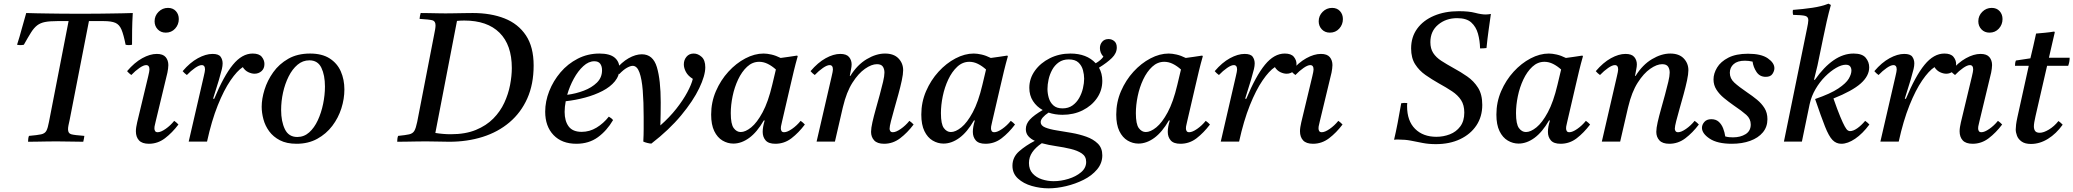

<svg xmlns="http://www.w3.org/2000/svg" viewBox="-20 -772 11306 1047"><path d="M73 -528Q87 -571 98.5 -614.5Q110 -658 123 -701Q153 -700 180 -699.5Q207 -699 238.5 -698.5Q270 -698 313.5 -697.5Q357 -697 420 -697Q478 -697 518.5 -697.5Q559 -698 590 -698.5Q621 -699 647.5 -699.5Q674 -700 704 -701Q701 -649 700.5 -608Q700 -567 700 -528Q682 -524 665 -528Q654 -583 642.5 -610.5Q631 -638 609 -647.5Q587 -657 545 -657H465L360 -119Q356 -101 353.5 -89Q351 -77 351 -67Q351 -45 368 -40Q385 -35 440 -31Q439 -24 437.5 -15Q436 -6 434 1Q405 1 364.5 0Q324 -1 289 -1Q265 -1 235.5 -0.5Q206 0 179 0.5Q152 1 133 1Q133 -6 134 -15Q135 -24 138 -31Q184 -35 204.5 -39.5Q225 -44 233 -59Q241 -74 247 -107L354 -657H293Q251 -657 225.5 -652Q200 -647 182.5 -633.5Q165 -620 149 -594.5Q133 -569 110 -528Q91 -524 73 -528Z M930 -113Q943 -104 953 -93Q919 -48 879.5 -18Q840 12 792 12Q755 12 738 -6.5Q721 -25 721 -56Q721 -67 723 -79.5Q725 -92 728 -105L788 -355Q795 -384 795 -393Q795 -417 777 -417Q763 -417 740.5 -401.5Q718 -386 696 -363Q689 -368 683.5 -373Q678 -378 673 -384Q713 -431 755.5 -454.5Q798 -478 835 -478Q869 -478 883.5 -460.5Q898 -443 898 -417Q898 -408 896.5 -397.5Q895 -387 893 -376L829 -110Q828 -103 825 -92.5Q822 -82 822 -72Q822 -63 826 -57Q830 -51 840 -51Q857 -51 883 -69Q909 -87 930 -113ZM884 -594Q857 -594 840 -612Q823 -630 823 -656Q823 -686 844.5 -707.5Q866 -729 896 -729Q923 -729 939 -711.5Q955 -694 955 -668Q955 -638 935 -616Q915 -594 884 -594Z M1109 0H1009L1091 -355Q1098 -384 1098 -393Q1098 -417 1080 -417Q1066 -417 1043.5 -401.5Q1021 -386 999 -363Q992 -368 986.5 -373Q981 -378 976 -384Q1016 -431 1059 -454.5Q1102 -478 1139 -478Q1172 -478 1183 -462.5Q1194 -447 1194 -426Q1194 -413 1190 -395.5Q1186 -378 1174 -337L1142 -234L1148 -233Q1200 -358 1250 -419Q1300 -480 1358 -480Q1393 -480 1407.5 -462Q1422 -444 1422 -423Q1422 -398 1406 -384Q1390 -370 1368 -370Q1352 -370 1334 -378.5Q1316 -387 1304 -406Q1273 -386 1237 -333.5Q1201 -281 1167.5 -197.5Q1134 -114 1109 0Z M1858 -284Q1858 -233 1841.5 -181Q1825 -129 1792 -85.5Q1759 -42 1710 -15Q1661 12 1597 12Q1543 12 1506.5 -7Q1470 -26 1448 -56Q1426 -86 1416.5 -121.5Q1407 -157 1407 -190Q1407 -233 1422.5 -283Q1438 -333 1470 -378Q1502 -423 1552 -451.5Q1602 -480 1671 -480Q1736 -480 1777.5 -453.5Q1819 -427 1838.5 -382.5Q1858 -338 1858 -284ZM1752 -300Q1752 -362 1732.5 -402.5Q1713 -443 1667 -443Q1631 -443 1602.5 -419Q1574 -395 1554 -355Q1534 -315 1523.5 -267.5Q1513 -220 1513 -172Q1513 -110 1533.5 -67.5Q1554 -25 1601 -25Q1638 -25 1666 -50Q1694 -75 1713 -116Q1732 -157 1742 -205.5Q1752 -254 1752 -300Z M2146 1Q2146 -6 2147 -15Q2148 -24 2151 -31Q2192 -35 2211.5 -39.5Q2231 -44 2239.5 -58.5Q2248 -73 2255 -107L2347 -581Q2351 -600 2353 -612.5Q2355 -625 2355 -634Q2355 -657 2337.5 -661.5Q2320 -666 2268 -669Q2269 -684 2274 -701Q2292 -701 2318.5 -700.5Q2345 -700 2370.5 -699.5Q2396 -699 2409 -699Q2423 -699 2453 -699.5Q2483 -700 2513 -700.5Q2543 -701 2558 -701Q2657 -701 2731.5 -671.5Q2806 -642 2848 -579Q2890 -516 2890 -415Q2890 -313 2855.5 -235.5Q2821 -158 2758.5 -105Q2696 -52 2612 -25.5Q2528 1 2430 1Q2406 1 2371 0Q2336 -1 2304 -1Q2282 -1 2252.5 -0.5Q2223 0 2194.5 0.5Q2166 1 2146 1ZM2354 -47Q2397 -40 2438 -40Q2518 -40 2575 -63.5Q2632 -87 2670 -125.5Q2708 -164 2730 -211.5Q2752 -259 2761.5 -308.5Q2771 -358 2771 -401Q2771 -527 2704 -593.5Q2637 -660 2512 -660Q2492 -660 2472 -658Z M3358 -398Q3358 -359 3333 -328.5Q3308 -298 3265.5 -276Q3223 -254 3171 -240Q3119 -226 3065 -220Q3059 -189 3059 -162Q3059 -112 3081 -82.5Q3103 -53 3152 -53Q3195 -53 3233 -76Q3271 -99 3300 -136Q3316 -127 3323 -117Q3289 -59 3240 -23.5Q3191 12 3123 12Q3044 12 2998.5 -35.5Q2953 -83 2953 -163Q2953 -219 2975 -275Q2997 -331 3036.5 -377.5Q3076 -424 3130.5 -452Q3185 -480 3249 -480Q3305 -480 3331.5 -458Q3358 -436 3358 -398ZM3073 -255Q3120 -261 3163.5 -277.5Q3207 -294 3235 -321.5Q3263 -349 3263 -389Q3263 -411 3253 -424.5Q3243 -438 3221 -438Q3190 -438 3161 -411.5Q3132 -385 3109 -343Q3086 -301 3073 -255Z M3488 0Q3490 -36 3490 -69.5Q3490 -103 3490 -134Q3490 -216 3485 -278.5Q3480 -341 3467 -377Q3454 -413 3430 -413Q3418 -413 3399 -402.5Q3380 -392 3357 -368Q3350 -373 3344.5 -378Q3339 -383 3334 -389Q3370 -433 3408 -454.5Q3446 -476 3480 -476Q3541 -476 3562 -406Q3583 -336 3583 -214Q3583 -185 3582.5 -150.5Q3582 -116 3581 -88Q3631 -132 3668 -179Q3705 -226 3728 -269Q3751 -312 3758 -342Q3732 -358 3720.5 -379.5Q3709 -401 3709 -421Q3709 -445 3723.5 -462.5Q3738 -480 3763 -480Q3786 -480 3806 -462Q3826 -444 3826 -405Q3826 -360 3793 -291Q3760 -222 3694.5 -143Q3629 -64 3532 11Q3524 11 3510 7.5Q3496 4 3488 0Z M3979 11Q3948 11 3920 -5.5Q3892 -22 3875 -57Q3858 -92 3858 -147Q3858 -215 3884 -275Q3910 -335 3952 -381Q3994 -427 4044.5 -453.5Q4095 -480 4144 -480Q4163 -480 4187 -474.5Q4211 -469 4237 -456Q4258 -459 4280.5 -462Q4303 -465 4327 -469L4330 -465Q4318 -423 4309 -385.5Q4300 -348 4291 -309L4245 -111Q4244 -104 4241 -93Q4238 -82 4238 -72Q4238 -63 4242 -57Q4246 -51 4256 -51Q4273 -51 4299 -69Q4325 -87 4346 -113Q4359 -104 4369 -93Q4335 -48 4296 -18Q4257 12 4208 12Q4171 12 4155 -6.5Q4139 -25 4139 -53Q4139 -80 4150 -115H4145Q4108 -51 4065.5 -20Q4023 11 3979 11ZM4211 -393Q4190 -412 4167 -423.5Q4144 -435 4120 -435Q4083 -435 4054 -408Q4025 -381 4005 -338.5Q3985 -296 3975 -247.5Q3965 -199 3965 -155Q3965 -95 3981 -73.5Q3997 -52 4019 -52Q4045 -52 4076.5 -77.5Q4108 -103 4138.5 -159.5Q4169 -216 4191 -309Z M4575 -182 4533 0H4433L4515 -355Q4522 -384 4522 -393Q4522 -417 4504 -417Q4490 -417 4467.5 -401.5Q4445 -386 4423 -363Q4416 -368 4410.5 -373Q4405 -378 4400 -384Q4440 -431 4482.5 -454.5Q4525 -478 4562 -478Q4596 -478 4610 -461Q4624 -444 4624 -421Q4624 -409 4620.5 -392.5Q4617 -376 4614 -358H4617Q4655 -419 4706.5 -449.5Q4758 -480 4806 -480Q4854 -480 4879.5 -453.5Q4905 -427 4905 -389Q4905 -368 4897.5 -333Q4890 -298 4879 -258Q4868 -218 4857 -179.5Q4846 -141 4838.5 -111.5Q4831 -82 4831 -70Q4831 -63 4835 -57Q4839 -51 4849 -51Q4866 -51 4892 -69Q4918 -87 4939 -113Q4952 -104 4962 -93Q4928 -48 4888.5 -18Q4849 12 4801 12Q4764 12 4747 -6.5Q4730 -25 4730 -53Q4730 -73 4737.5 -106Q4745 -139 4756 -178Q4767 -217 4777.5 -255.5Q4788 -294 4795.5 -326Q4803 -358 4803 -376Q4803 -396 4794 -409Q4785 -422 4762 -422Q4733 -422 4697 -397Q4661 -372 4628.5 -321Q4596 -270 4577 -190Z M5125 11Q5094 11 5066 -5.5Q5038 -22 5021 -57Q5004 -92 5004 -147Q5004 -215 5030 -275Q5056 -335 5098 -381Q5140 -427 5190.5 -453.5Q5241 -480 5290 -480Q5309 -480 5333 -474.5Q5357 -469 5383 -456Q5404 -459 5426.5 -462Q5449 -465 5473 -469L5476 -465Q5464 -423 5455 -385.5Q5446 -348 5437 -309L5391 -111Q5390 -104 5387 -93Q5384 -82 5384 -72Q5384 -63 5388 -57Q5392 -51 5402 -51Q5419 -51 5445 -69Q5471 -87 5492 -113Q5505 -104 5515 -93Q5481 -48 5442 -18Q5403 12 5354 12Q5317 12 5301 -6.5Q5285 -25 5285 -53Q5285 -80 5296 -115H5291Q5254 -51 5211.5 -20Q5169 11 5125 11ZM5357 -393Q5336 -412 5313 -423.5Q5290 -435 5266 -435Q5229 -435 5200 -408Q5171 -381 5151 -338.5Q5131 -296 5121 -247.5Q5111 -199 5111 -155Q5111 -95 5127 -73.5Q5143 -52 5165 -52Q5191 -52 5222.5 -77.5Q5254 -103 5284.5 -159.5Q5315 -216 5337 -309Z M5698 255Q5652 255 5606.5 242Q5561 229 5531 201.5Q5501 174 5501 132Q5501 85 5537.5 53Q5574 21 5623 -4Q5601 -14 5587.5 -29.5Q5574 -45 5574 -68Q5574 -96 5596 -120Q5618 -144 5666 -172Q5633 -190 5613 -221Q5593 -252 5593 -293Q5593 -344 5623.5 -386.5Q5654 -429 5705 -454.5Q5756 -480 5817 -480Q5906 -480 5955 -427Q5983 -443 5997 -463Q5978 -483 5978 -510Q5978 -530 5990.5 -544.5Q6003 -559 6025 -559Q6043 -559 6056.5 -547.5Q6070 -536 6070 -513Q6070 -482 6043.5 -456Q6017 -430 5973 -403Q5991 -371 5991 -331Q5991 -279 5962 -237Q5933 -195 5884 -170.5Q5835 -146 5774 -146Q5733 -146 5698 -158Q5678 -145 5666.5 -131.5Q5655 -118 5655 -106Q5655 -87 5679.5 -77Q5704 -67 5742 -61Q5780 -55 5823 -47.5Q5866 -40 5904 -26.5Q5942 -13 5966.5 11Q5991 35 5991 75Q5991 118 5962.5 152Q5934 186 5889 208.5Q5844 231 5793.5 243Q5743 255 5698 255ZM5661 9Q5627 32 5609 58.5Q5591 85 5591 117Q5591 152 5611 174Q5631 196 5662 206Q5693 216 5726 216Q5765 216 5806 203.5Q5847 191 5875 167.5Q5903 144 5903 111Q5903 81 5879.5 65Q5856 49 5818.5 40Q5781 31 5739.5 25Q5698 19 5661 9ZM5774 -181Q5806 -181 5828.5 -197Q5851 -213 5865 -238Q5879 -263 5885.5 -291Q5892 -319 5892 -343Q5892 -365 5885.5 -389.5Q5879 -414 5861 -431Q5843 -448 5808 -448Q5776 -448 5753.5 -432Q5731 -416 5717.5 -391Q5704 -366 5698 -338.5Q5692 -311 5692 -287Q5692 -263 5699 -238.5Q5706 -214 5724 -197.5Q5742 -181 5774 -181Z M6188 11Q6157 11 6129 -5.5Q6101 -22 6084 -57Q6067 -92 6067 -147Q6067 -215 6093 -275Q6119 -335 6161 -381Q6203 -427 6253.5 -453.5Q6304 -480 6353 -480Q6372 -480 6396 -474.5Q6420 -469 6446 -456Q6467 -459 6489.5 -462Q6512 -465 6536 -469L6539 -465Q6527 -423 6518 -385.5Q6509 -348 6500 -309L6454 -111Q6453 -104 6450 -93Q6447 -82 6447 -72Q6447 -63 6451 -57Q6455 -51 6465 -51Q6482 -51 6508 -69Q6534 -87 6555 -113Q6568 -104 6578 -93Q6544 -48 6505 -18Q6466 12 6417 12Q6380 12 6364 -6.5Q6348 -25 6348 -53Q6348 -80 6359 -115H6354Q6317 -51 6274.5 -20Q6232 11 6188 11ZM6420 -393Q6399 -412 6376 -423.5Q6353 -435 6329 -435Q6292 -435 6263 -408Q6234 -381 6214 -338.5Q6194 -296 6184 -247.5Q6174 -199 6174 -155Q6174 -95 6190 -73.5Q6206 -52 6228 -52Q6254 -52 6285.5 -77.5Q6317 -103 6347.5 -159.5Q6378 -216 6400 -309Z M6737 0H6637L6719 -355Q6726 -384 6726 -393Q6726 -417 6708 -417Q6694 -417 6671.5 -401.5Q6649 -386 6627 -363Q6620 -368 6614.5 -373Q6609 -378 6604 -384Q6644 -431 6687 -454.5Q6730 -478 6767 -478Q6800 -478 6811 -462.5Q6822 -447 6822 -426Q6822 -413 6818 -395.5Q6814 -378 6802 -337L6770 -234L6776 -233Q6828 -358 6878 -419Q6928 -480 6986 -480Q7021 -480 7035.5 -462Q7050 -444 7050 -423Q7050 -398 7034 -384Q7018 -370 6996 -370Q6980 -370 6962 -378.5Q6944 -387 6932 -406Q6901 -386 6865 -333.5Q6829 -281 6795.5 -197.5Q6762 -114 6737 0Z M7278 -113Q7291 -104 7301 -93Q7267 -48 7227.5 -18Q7188 12 7140 12Q7103 12 7086 -6.5Q7069 -25 7069 -56Q7069 -67 7071 -79.5Q7073 -92 7076 -105L7136 -355Q7143 -384 7143 -393Q7143 -417 7125 -417Q7111 -417 7088.5 -401.5Q7066 -386 7044 -363Q7037 -368 7031.5 -373Q7026 -378 7021 -384Q7061 -431 7103.5 -454.5Q7146 -478 7183 -478Q7217 -478 7231.5 -460.5Q7246 -443 7246 -417Q7246 -408 7244.5 -397.5Q7243 -387 7241 -376L7177 -110Q7176 -103 7173 -92.5Q7170 -82 7170 -72Q7170 -63 7174 -57Q7178 -51 7188 -51Q7205 -51 7231 -69Q7257 -87 7278 -113ZM7232 -594Q7205 -594 7188 -612Q7171 -630 7171 -656Q7171 -686 7192.5 -707.5Q7214 -729 7244 -729Q7271 -729 7287 -711.5Q7303 -694 7303 -668Q7303 -638 7283 -616Q7263 -594 7232 -594Z M8110 -696Q8104 -653 8097.5 -607Q8091 -561 8086 -510Q8077 -509 8068.5 -508.5Q8060 -508 8051 -508Q8050 -551 8039.5 -588.5Q8029 -626 8003 -649.5Q7977 -673 7926 -673Q7865 -673 7822.5 -637.5Q7780 -602 7780 -542Q7780 -507 7795.5 -483Q7811 -459 7839.5 -440.5Q7868 -422 7906 -401Q7945 -380 7981 -355Q8017 -330 8040 -293.5Q8063 -257 8063 -200Q8063 -136 8031 -88Q7999 -40 7942 -13Q7885 14 7810 14Q7770 14 7737.5 7.5Q7705 1 7674 -5Q7643 -11 7607 -11Q7600 -11 7593.5 -11Q7587 -11 7582 -10Q7592 -52 7601.5 -101.5Q7611 -151 7621 -209Q7636 -212 7654 -210Q7653 -203 7653 -199Q7653 -195 7653 -193Q7653 -113 7696.5 -69.5Q7740 -26 7813 -26Q7851 -26 7886 -39.5Q7921 -53 7943 -82.5Q7965 -112 7965 -158Q7965 -199 7947.5 -226Q7930 -253 7898.5 -274Q7867 -295 7825 -318Q7788 -339 7753.5 -363Q7719 -387 7697 -421.5Q7675 -456 7675 -508Q7675 -570 7708 -615.5Q7741 -661 7800 -686Q7859 -711 7935 -711Q7990 -711 8024 -702Q8058 -693 8082 -693Q8088 -693 8096.5 -694Q8105 -695 8110 -696Z M8261 11Q8230 11 8202 -5.5Q8174 -22 8157 -57Q8140 -92 8140 -147Q8140 -215 8166 -275Q8192 -335 8234 -381Q8276 -427 8326.5 -453.5Q8377 -480 8426 -480Q8445 -480 8469 -474.5Q8493 -469 8519 -456Q8540 -459 8562.5 -462Q8585 -465 8609 -469L8612 -465Q8600 -423 8591 -385.5Q8582 -348 8573 -309L8527 -111Q8526 -104 8523 -93Q8520 -82 8520 -72Q8520 -63 8524 -57Q8528 -51 8538 -51Q8555 -51 8581 -69Q8607 -87 8628 -113Q8641 -104 8651 -93Q8617 -48 8578 -18Q8539 12 8490 12Q8453 12 8437 -6.5Q8421 -25 8421 -53Q8421 -80 8432 -115H8427Q8390 -51 8347.5 -20Q8305 11 8261 11ZM8493 -393Q8472 -412 8449 -423.5Q8426 -435 8402 -435Q8365 -435 8336 -408Q8307 -381 8287 -338.5Q8267 -296 8257 -247.5Q8247 -199 8247 -155Q8247 -95 8263 -73.5Q8279 -52 8301 -52Q8327 -52 8358.5 -77.5Q8390 -103 8420.5 -159.5Q8451 -216 8473 -309Z M8857 -182 8815 0H8715L8797 -355Q8804 -384 8804 -393Q8804 -417 8786 -417Q8772 -417 8749.5 -401.5Q8727 -386 8705 -363Q8698 -368 8692.5 -373Q8687 -378 8682 -384Q8722 -431 8764.5 -454.5Q8807 -478 8844 -478Q8878 -478 8892 -461Q8906 -444 8906 -421Q8906 -409 8902.5 -392.5Q8899 -376 8896 -358H8899Q8937 -419 8988.5 -449.5Q9040 -480 9088 -480Q9136 -480 9161.5 -453.5Q9187 -427 9187 -389Q9187 -368 9179.5 -333Q9172 -298 9161 -258Q9150 -218 9139 -179.5Q9128 -141 9120.5 -111.5Q9113 -82 9113 -70Q9113 -63 9117 -57Q9121 -51 9131 -51Q9148 -51 9174 -69Q9200 -87 9221 -113Q9234 -104 9244 -93Q9210 -48 9170.5 -18Q9131 12 9083 12Q9046 12 9029 -6.5Q9012 -25 9012 -53Q9012 -73 9019.5 -106Q9027 -139 9038 -178Q9049 -217 9059.5 -255.5Q9070 -294 9077.5 -326Q9085 -358 9085 -376Q9085 -396 9076 -409Q9067 -422 9044 -422Q9015 -422 8979 -397Q8943 -372 8910.5 -321Q8878 -270 8859 -190Z M9424 12Q9345 12 9303 -16Q9261 -44 9261 -75Q9261 -92 9274 -107Q9287 -122 9312 -122Q9337 -122 9352.5 -108Q9368 -94 9376.5 -72Q9385 -50 9388 -28Q9399 -25 9409.5 -24Q9420 -23 9430 -23Q9471 -23 9499 -40.5Q9527 -58 9527 -93Q9527 -124 9503 -145.5Q9479 -167 9433 -198Q9406 -217 9381 -237.5Q9356 -258 9340 -283Q9324 -308 9324 -339Q9324 -371 9343.5 -403.5Q9363 -436 9405 -457.5Q9447 -479 9512 -479Q9584 -479 9620 -454Q9656 -429 9656 -400Q9656 -385 9645.5 -369Q9635 -353 9609 -353Q9576 -353 9558.5 -379.5Q9541 -406 9537 -436Q9516 -441 9495 -441Q9455 -441 9434 -422.5Q9413 -404 9413 -375Q9413 -344 9437.5 -321.5Q9462 -299 9509 -267Q9536 -249 9561 -228.5Q9586 -208 9602 -182.5Q9618 -157 9618 -122Q9618 -80 9593 -50Q9568 -20 9524 -4Q9480 12 9424 12Z M9806 0H9708L9834 -617Q9837 -631 9839 -643Q9841 -655 9841 -662Q9841 -681 9823.5 -685.5Q9806 -690 9758 -691Q9757 -695 9756.5 -699.5Q9756 -704 9756 -708Q9756 -714 9757 -718Q9811 -722 9862.5 -729.5Q9914 -737 9951 -752L9964 -745Q9952 -702 9941.5 -656Q9931 -610 9922 -565L9891 -415L9872 -337H9877Q9926 -407 9979 -443.5Q10032 -480 10088 -480Q10135 -480 10154 -457Q10173 -434 10173 -405Q10173 -358 10127 -317Q10081 -276 9978 -235Q10000 -172 10015 -136Q10030 -100 10039.5 -83Q10049 -66 10055.5 -61.5Q10062 -57 10068 -57Q10086 -57 10108 -72.5Q10130 -88 10151 -113Q10164 -104 10174 -93Q10137 -43 10096.5 -15.5Q10056 12 10021 12Q9993 12 9973 -8.5Q9953 -29 9932 -82Q9911 -135 9878 -232Q9962 -261 10004.5 -289.5Q10047 -318 10061.5 -343Q10076 -368 10076 -387Q10076 -401 10069 -410Q10062 -419 10045 -419Q10022 -419 9992 -401.5Q9962 -384 9932.5 -354.5Q9903 -325 9880.5 -286.5Q9858 -248 9849 -207L9848 -203Z M10334 0H10234L10316 -355Q10323 -384 10323 -393Q10323 -417 10305 -417Q10291 -417 10268.5 -401.5Q10246 -386 10224 -363Q10217 -368 10211.5 -373Q10206 -378 10201 -384Q10241 -431 10284 -454.5Q10327 -478 10364 -478Q10397 -478 10408 -462.5Q10419 -447 10419 -426Q10419 -413 10415 -395.5Q10411 -378 10399 -337L10367 -234L10373 -233Q10425 -358 10475 -419Q10525 -480 10583 -480Q10618 -480 10632.5 -462Q10647 -444 10647 -423Q10647 -398 10631 -384Q10615 -370 10593 -370Q10577 -370 10559 -378.5Q10541 -387 10529 -406Q10498 -386 10462 -333.5Q10426 -281 10392.5 -197.5Q10359 -114 10334 0Z M10875 -113Q10888 -104 10898 -93Q10864 -48 10824.5 -18Q10785 12 10737 12Q10700 12 10683 -6.5Q10666 -25 10666 -56Q10666 -67 10668 -79.5Q10670 -92 10673 -105L10733 -355Q10740 -384 10740 -393Q10740 -417 10722 -417Q10708 -417 10685.5 -401.5Q10663 -386 10641 -363Q10634 -368 10628.5 -373Q10623 -378 10618 -384Q10658 -431 10700.5 -454.5Q10743 -478 10780 -478Q10814 -478 10828.5 -460.5Q10843 -443 10843 -417Q10843 -408 10841.5 -397.5Q10840 -387 10838 -376L10774 -110Q10773 -103 10770 -92.5Q10767 -82 10767 -72Q10767 -63 10771 -57Q10775 -51 10785 -51Q10802 -51 10828 -69Q10854 -87 10875 -113ZM10829 -594Q10802 -594 10785 -612Q10768 -630 10768 -656Q10768 -686 10789.5 -707.5Q10811 -729 10841 -729Q10868 -729 10884 -711.5Q10900 -694 10900 -668Q10900 -638 10880 -616Q10860 -594 10829 -594Z M11258 -413H11143L11080 -139Q11071 -100 11071 -83Q11071 -67 11078 -57.5Q11085 -48 11103 -48Q11124 -48 11153 -65.5Q11182 -83 11205 -112Q11218 -103 11228 -92Q11193 -43 11148 -15Q11103 13 11055 13Q11023 13 11004.5 0Q10986 -13 10979 -31.5Q10972 -50 10972 -66Q10972 -77 10974 -93Q10976 -109 10981 -132L11043 -413H10968Q10968 -421 10969 -428Q10970 -435 10973 -442L11052 -454Q11059 -483 11067.5 -519.5Q11076 -556 11083 -589Q11107 -591 11132.5 -593.5Q11158 -596 11182 -600L11185 -596Q11178 -566 11171 -535.5Q11164 -505 11153 -457H11266Q11266 -445 11264 -434.5Q11262 -424 11258 -413Z"/></svg>

Font: Tiro Devanagari Sanskrit
Style: Italic
Weight: 400
Italic angle: -11°
Designer: Devanagari: John Hudson & Fiona Ross, assisted by Paul Hanslow. Latin: John Hudson with Paul Hanslow, assisted by Kaja S
Foundry: Tiro Typeworks Ltd.
Version: Version 1.52